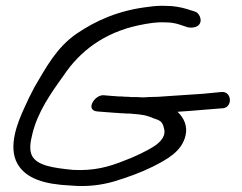

<svg xmlns="http://www.w3.org/2000/svg" viewBox="-20 -637 822 651"><path d="M219 -8C274 -3 321 -9 364 -21C411 -35 458 -52 498 -72C547 -97 596 -123 609 -177C617 -210 603 -238 582 -258C609 -260 643 -262 673 -265L736 -270H737C770 -275 766 -329 730 -325L668 -319C623 -316 580 -313 548 -311C526 -309 505 -308 485 -308H484C476 -307 471 -307 461 -307C451 -308 436 -308 424 -308C419 -309 408 -309 403 -309C398 -310 391 -310 383 -310C365 -311 345 -313 332 -314C301 -317 267 -262 311 -259C329 -257 356 -256 377 -254H380C384 -253 393 -253 397 -253C402 -252 411 -252 419 -252C429 -251 440 -250 452 -249L471 -246C479 -244 488 -241 496 -238H497V-237C523 -229 530 -225 535 -206V-205C545 -178 526 -157 504 -142C478 -125 434 -104 398 -91C350 -72 300 -57 227 -61C157 -68 107 -76 89 -108C79 -127 82 -153 90 -184C108 -257 151 -319 195 -380C251 -464 333 -526 449 -551C478 -557 510 -563 544 -561H545C557 -561 572 -559 588 -554L618 -544H619C627 -543 636 -543 644 -546C671 -556 660 -590 643 -597L615 -606C592 -613 568 -617 545 -617C525 -618 505 -617 485 -614C381 -602 305 -567 240 -523C170 -475 134 -404 97 -342C84 -318 72 -293 61 -268C41 -224 6 -141 39 -82C68 -31 131 -12 219 -8Z"/></svg>

Font: Stray Cat
Style: BdExt
Weight: 700
Version: Version 1.0